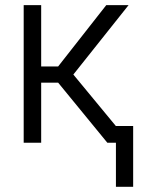

<svg xmlns="http://www.w3.org/2000/svg" viewBox="-20 -550 562 740"><path d="M71.3 -530.3H138.7V-293.9H204.1L389.6 -530.3H475.6L262.7 -262.7L426.8 -64V-64.5H493.2V169.9H426.8V0H393.6L204.1 -231.4H138.7V0H71.3Z"/></svg>

Font: Pretendard JP Light
Style: Regular
Weight: 300
Designer: Base glyphs from Inter by Rasmus Andersson; Hangeul glyphs from Noto Sans CJK(Source Han Sans) by Jang Soo-young and Kan
Foundry: Kil Hyung-jin
Version: Version 1.309